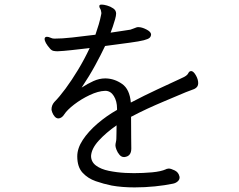

<svg xmlns="http://www.w3.org/2000/svg" viewBox="-20 -788 1040 835"><path d="M788 -387Q736 -365 695.5 -348Q655 -331 620.5 -315Q586 -299 550 -280Q550 -231 550.5 -191Q551 -151 551 -142Q551 -108 521 -105H519Q508 -105 499.5 -115Q491 -125 486.5 -137Q482 -149 482 -155Q482 -162 484 -170Q486 -178 486 -186Q486 -191 486.5 -207Q487 -223 487 -243Q441 -211 409.5 -176.5Q378 -142 376 -110Q376 -84 397.5 -68Q419 -52 453.5 -45Q488 -38 525 -36Q534 -36 543.5 -35.5Q553 -35 563 -35Q602 -35 641 -38.5Q680 -42 702 -52Q705 -54 708 -54Q711 -54 714 -55Q723 -55 739.5 -47Q756 -39 760 -22Q761 -20 761 -16Q761 -6 752 1.5Q743 9 731 11Q698 18 654 22.5Q610 27 565 27Q539 27 513.5 25Q488 23 466 19Q431 12 396.5 0Q362 -12 339 -37Q316 -62 316 -108Q316 -143 340 -179.5Q364 -216 403.5 -250Q443 -284 489 -310V-316Q489 -348 475 -370.5Q461 -393 438 -393H437Q407 -392 370 -374.5Q333 -357 302.5 -333.5Q272 -310 259 -290Q255 -283 248 -278Q241 -273 234 -273Q225 -273 218 -281Q211 -289 207.5 -298.5Q204 -308 204 -312Q204 -330 216 -344Q238 -366 265 -402.5Q292 -439 319.5 -484.5Q347 -530 370 -579Q327 -574 291 -570Q255 -566 230 -565Q222 -565 213.5 -566.5Q205 -568 198 -576Q174 -603 174 -619Q174 -623 177 -626Q181 -628 184 -628Q191 -628 199.5 -624Q208 -620 216 -620Q250 -620 294.5 -625Q339 -630 395 -637Q403 -660 409.5 -682Q416 -704 420 -725Q420 -727 420.5 -728.5Q421 -730 421 -731Q421 -734 419 -742Q418 -747 415 -751.5Q412 -756 412 -760Q412 -764 413.5 -766Q415 -768 423 -768Q431 -768 445.5 -764Q460 -760 472.5 -751.5Q485 -743 485 -729Q485 -720 480.5 -704Q476 -688 470.5 -672Q465 -656 461 -646Q491 -651 514.5 -654Q538 -657 547 -659Q553 -661 559.5 -663.5Q566 -666 574 -669Q576 -670 582 -670Q597 -670 616.5 -660Q636 -650 637 -639Q637 -630 631 -624Q625 -618 605.5 -613Q586 -608 545.5 -602.5Q505 -597 437 -588Q419 -550 394 -504Q369 -458 335 -407Q361 -424 386.5 -435.5Q412 -447 437 -447H440Q478 -446 511 -423Q544 -400 549 -342Q608 -373 664 -399Q720 -425 761 -444Q772 -449 781 -453.5Q790 -458 796 -465Q798 -468 800.5 -472.5Q803 -477 807 -478Q809 -479 811 -479Q821 -479 831.5 -461Q842 -443 842 -426Q842 -409 825 -401Z"/></svg>

Font: Moon Stars Kai T
Style: Regular
Weight: 400
Designer: GuiWonder
Version: Version 1.101